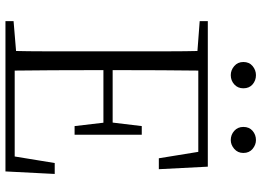

<svg xmlns="http://www.w3.org/2000/svg" viewBox="-144 -790 935 686"><g transform="rotate(90 323.0 -447.5)"><path d="M249 -805Q231 -805 216.5 -817.5Q202 -830 202 -850Q202 -871 216.5 -883Q231 -895 249 -895Q268 -895 282 -883Q296 -871 296 -850Q296 -830 282 -817.5Q268 -805 249 -805ZM481 -805Q462 -805 448 -817.5Q434 -830 434 -850Q434 -871 448 -883Q462 -895 481 -895Q498 -895 512.5 -883Q527 -871 527 -850Q527 -830 512.5 -817.5Q498 -805 481 -805ZM56 0V-29L188 -40H198V0ZM162 0Q164 -83 164 -166Q164 -249 164 -333V-390Q164 -474 164 -557.5Q164 -641 162 -723H233Q232 -641 231.5 -556Q231 -471 231 -377V-357Q231 -255 231.5 -169Q232 -83 233 0ZM198 0V-33H569L536 -11L563 -176H602L593 0ZM198 -350V-383H436V-350ZM431 -247 418 -358V-379L431 -487H462V-247ZM56 -694V-723H198V-684H188ZM546 -548 519 -714 553 -689H198V-723H576L585 -548Z"/></g></svg>

Font: Source Han Serif JP VF
Style: Regular
Weight: 250
Designer: Ryoko NISHIZUKA 西塚涼子 (kana & ideographs); Frank Grießhammer (Latin, Greek & Cyrillic); Wenlong ZHANG 张文龙 (bopomofo); San
Foundry: Adobe
Version: Version 2.001;hotconv 1.1.0;makeotfexe 2.6.0